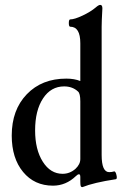

<svg xmlns="http://www.w3.org/2000/svg" viewBox="-20 -745 505 782"><path d="M315.9 17.1Q310.1 17.1 308.6 12.2Q307.1 7.3 307.1 -6.8V-23.9Q307.1 -35.2 301.8 -35.2Q296.4 -35.2 289.1 -27.8Q248.5 11.2 195.8 11.2Q120.1 11.2 74 -44.7Q27.8 -100.6 27.8 -192.9Q27.8 -297.4 89.1 -361.1Q150.4 -424.8 250 -424.8Q282.7 -424.8 307.1 -415V-568.8Q307.1 -636.2 266.1 -636.2Q260.3 -636.2 260.3 -651.1Q260.3 -666 266.1 -666Q283.2 -666 316.4 -681.6Q349.6 -697.3 370.1 -714.8Q381.8 -725.1 388.2 -725.1Q397 -725.1 397 -710.9Q394 -658.2 394 -636.2V-113.8Q394 -43.9 424.8 -43.9Q436 -43.9 444.8 -46.9Q447.3 -47.4 449.5 -44.4Q451.7 -41.5 453.1 -36.9Q454.6 -32.2 455.3 -27.3Q456.1 -22.5 455.3 -19Q454.6 -15.6 452.1 -15.1Q361.8 -1.5 315.9 17.1ZM234.9 -37.1Q264.2 -37.1 287.1 -57.1Q307.1 -75.7 307.1 -97.2V-332Q307.1 -364.3 297.9 -372.1Q275.4 -393.1 241.2 -393.1Q187.5 -393.1 155.3 -344.2Q123 -295.4 123 -213.9Q123 -135.7 154.3 -86.4Q185.5 -37.1 234.9 -37.1Z"/></svg>

Font: Junicode SmCond Medium
Style: Regular
Weight: 500
Width: 4
Designer: Peter S. Baker
Version: Version 2.206